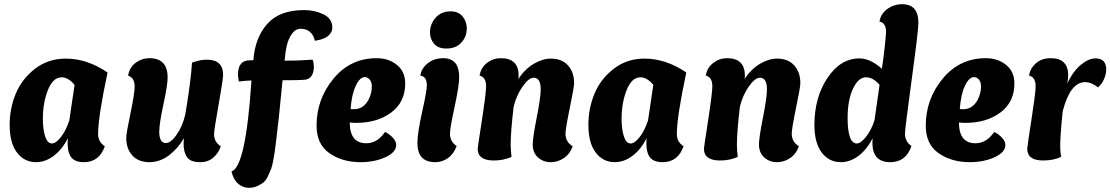

<svg xmlns="http://www.w3.org/2000/svg" viewBox="-20 -762 5286 914"><path d="M310 -189 335 -358Q305 -394 274 -394Q232 -394 208 -333Q184 -272 184 -196Q184 -146 195 -112.5Q206 -79 227 -79Q246 -79 270 -109.5Q294 -140 310 -189ZM303 -104Q275 -49 235 -19.5Q195 10 152 10Q96 10 61 -35.5Q26 -81 26 -168Q26 -246 55 -316Q84 -386 146.5 -434.5Q209 -483 293 -483Q395 -483 492 -417Q447 -205 447 -124Q447 -86 479 -66Q453 10 379 10Q338 10 320 -12Q302 -34 302 -79Q302 -95 303 -104Z M855 -104Q829 -57 785.5 -23.5Q742 10 692 10Q639 10 610 -22Q581 -54 581 -105Q581 -127 601 -222Q621 -317 621 -350Q621 -392 590 -402Q596 -441 625.5 -463Q655 -485 691 -485Q778 -485 778 -393Q778 -358 758.5 -268Q739 -178 738 -136Q738 -81 770 -81Q793 -81 821 -121Q849 -161 862 -217Q889 -377 894 -464Q934 -478 964 -478Q1042 -478 1042 -406Q1042 -384 1020.5 -263Q999 -142 999 -124Q999 -85 1031 -66Q1022 -36 997 -13Q972 10 933 10Q887 10 870.5 -13.5Q854 -37 854 -78Q854 -95 855 -104Z M1479 -568Q1465 -625 1411 -625Q1387 -625 1370 -601.5Q1353 -578 1345.5 -545.5Q1338 -513 1335 -473Q1405 -473 1468 -478Q1474 -463 1474 -442Q1474 -417 1462.5 -400Q1451 -383 1426 -382Q1403 -380 1325 -380Q1307 -188 1294 -88Q1290 -56 1288.5 -44Q1287 -32 1281.5 -2Q1276 28 1271 41Q1266 54 1256 75.5Q1246 97 1234 106.5Q1222 116 1204.5 124Q1187 132 1165 132Q1136 132 1113.5 112.5Q1091 93 1082 54Q1150 34 1177 -379Q1147 -378 1117 -374Q1113 -396 1113 -408Q1113 -475 1170 -475H1186Q1194 -583 1252.5 -648.5Q1311 -714 1428 -714Q1479 -714 1520.5 -693.5Q1562 -673 1562 -630Q1562 -608 1542 -591Q1522 -574 1479 -568Z M1664 -242Q1704 -242 1727 -275.5Q1750 -309 1750 -353Q1750 -371 1740 -383Q1730 -395 1717 -395Q1693 -395 1673.5 -353.5Q1654 -312 1649 -243Q1654 -242 1664 -242ZM1813 -134Q1835 -123 1850.5 -106Q1866 -89 1866 -72Q1866 -37 1814.5 -13.5Q1763 10 1696 10Q1610 10 1548.5 -32.5Q1487 -75 1487 -164Q1487 -290 1567.5 -387.5Q1648 -485 1773 -485Q1830 -485 1869.5 -453Q1909 -421 1909 -365Q1909 -276 1842.5 -226.5Q1776 -177 1675 -177Q1663 -177 1645 -179Q1645 -80 1724 -80Q1776 -80 1813 -134Z M2090 -485Q2166 -485 2166 -395Q2166 -355 2144 -253Q2122 -151 2122 -127Q2122 -87 2154 -67Q2140 -29 2112.5 -9.5Q2085 10 2052 10Q1967 10 1967 -81Q1967 -128 1989.5 -229Q2012 -330 2012 -355Q2012 -398 1981 -402Q1986 -437 2016.5 -461Q2047 -485 2090 -485ZM2104 -531Q2066 -531 2046.5 -553.5Q2027 -576 2027 -608Q2027 -647 2053.5 -677.5Q2080 -708 2125 -708Q2162 -708 2182 -684Q2202 -660 2202 -627Q2202 -588 2176.5 -559.5Q2151 -531 2104 -531Z M2425 -253Q2411 -135 2411 -72Q2411 -49 2415 -15Q2377 2 2331 2Q2254 2 2254 -54Q2254 -59 2274 -189.5Q2294 -320 2294 -351Q2294 -395 2263 -402Q2269 -440 2298.5 -462.5Q2328 -485 2364 -485Q2449 -485 2449 -402Q2449 -400 2448.5 -394.5Q2448 -389 2448 -386Q2478 -433 2520.5 -458Q2563 -483 2602 -483Q2655 -483 2684 -450.5Q2713 -418 2713 -366Q2713 -348 2692.5 -248.5Q2672 -149 2672 -126Q2672 -86 2706 -66Q2694 -30 2665 -10Q2636 10 2602 10Q2566 10 2541 -12.5Q2516 -35 2516 -74Q2516 -106 2535 -202.5Q2554 -299 2554 -336Q2554 -392 2521 -392Q2497 -392 2467.5 -350Q2438 -308 2425 -253Z M3065 -189 3090 -358Q3060 -394 3029 -394Q2987 -394 2963 -333Q2939 -272 2939 -196Q2939 -146 2950 -112.5Q2961 -79 2982 -79Q3001 -79 3025 -109.5Q3049 -140 3065 -189ZM3058 -104Q3030 -49 2990 -19.5Q2950 10 2907 10Q2851 10 2816 -35.5Q2781 -81 2781 -168Q2781 -246 2810 -316Q2839 -386 2901.5 -434.5Q2964 -483 3048 -483Q3150 -483 3247 -417Q3202 -205 3202 -124Q3202 -86 3234 -66Q3208 10 3134 10Q3093 10 3075 -12Q3057 -34 3057 -79Q3057 -95 3058 -104Z M3502 -253Q3488 -135 3488 -72Q3488 -49 3492 -15Q3454 2 3408 2Q3331 2 3331 -54Q3331 -59 3351 -189.5Q3371 -320 3371 -351Q3371 -395 3340 -402Q3346 -440 3375.5 -462.5Q3405 -485 3441 -485Q3526 -485 3526 -402Q3526 -400 3525.5 -394.5Q3525 -389 3525 -386Q3555 -433 3597.5 -458Q3640 -483 3679 -483Q3732 -483 3761 -450.5Q3790 -418 3790 -366Q3790 -348 3769.5 -248.5Q3749 -149 3749 -126Q3749 -86 3783 -66Q3771 -30 3742 -10Q3713 10 3679 10Q3643 10 3618 -12.5Q3593 -35 3593 -74Q3593 -106 3612 -202.5Q3631 -299 3631 -336Q3631 -392 3598 -392Q3574 -392 3544.5 -350Q3515 -308 3502 -253Z M4143 -189 4167 -358Q4137 -394 4102 -394Q4066 -394 4040.5 -339.5Q4015 -285 4015 -201Q4015 -79 4059 -79Q4077 -79 4102 -110Q4127 -141 4143 -189ZM4178 -435Q4185 -475 4191.5 -537Q4198 -599 4198 -610Q4198 -653 4167 -659Q4171 -694 4202.5 -718Q4234 -742 4275 -742Q4352 -742 4352 -653Q4352 -618 4320 -383Q4288 -148 4288 -126Q4288 -88 4319 -67Q4293 10 4218 10Q4133 10 4133 -82Q4133 -97 4134 -104Q4106 -49 4066 -19.5Q4026 10 3983 10Q3927 10 3892 -35.5Q3857 -81 3857 -168Q3857 -298 3919 -391Q3981 -484 4072 -484Q4122 -484 4178 -435Z M4564 -242Q4604 -242 4627 -275.5Q4650 -309 4650 -353Q4650 -371 4640 -383Q4630 -395 4617 -395Q4593 -395 4573.5 -353.5Q4554 -312 4549 -243Q4554 -242 4564 -242ZM4713 -134Q4735 -123 4750.5 -106Q4766 -89 4766 -72Q4766 -37 4714.5 -13.5Q4663 10 4596 10Q4510 10 4448.5 -32.5Q4387 -75 4387 -164Q4387 -290 4467.5 -387.5Q4548 -485 4673 -485Q4730 -485 4769.5 -453Q4809 -421 4809 -365Q4809 -276 4742.5 -226.5Q4676 -177 4575 -177Q4563 -177 4545 -179Q4545 -80 4624 -80Q4676 -80 4713 -134Z M5039 -233Q5027 -120 5027 -63Q5027 -45 5031 -15Q4994 2 4946 2Q4870 2 4870 -54Q4870 -62 4890 -191.5Q4910 -321 4910 -351Q4910 -395 4879 -402Q4883 -435 4910.5 -460Q4938 -485 4982 -485Q5065 -485 5065 -403Q5065 -389 5061 -366Q5090 -425 5126.5 -454.5Q5163 -484 5195 -484Q5246 -484 5246 -431Q5246 -408 5235 -384Q5224 -360 5207 -346Q5176 -371 5145 -371Q5075 -371 5039 -233Z"/></svg>

Font: Overlock Black
Style: Italic
Weight: 900
Designer: Dario Muhafara
Foundry: Dario Manuel Muhafara
Version: Version 1.002